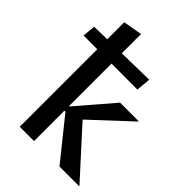

<svg xmlns="http://www.w3.org/2000/svg" viewBox="-225 -816 912 912"><g transform="rotate(45 231.5 -359.5)"><path d="M345 0 181 -204H167V-224L334 -418H460V-417L226 -199L239 -264L477 -2V0ZM78 0V-702L174 -719V0ZM348 -520 -14 -521 -8 -586 355 -593Z"/></g></svg>

Font: Ysabeau SemiBold
Style: Regular
Weight: 600
Designer: Christian Thalmann (Catharsis Fonts)
Version: Version 2.000;gftools[0.9.27.dev2+g8671c4b]